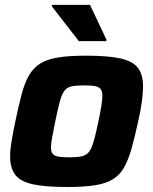

<svg xmlns="http://www.w3.org/2000/svg" viewBox="-20 -741 613 769"><path d="M249.9 8Q161.3 8 111.2 -3Q61.2 -14 40.9 -41.1Q20.5 -68.1 20.5 -114.3Q20.5 -140.7 26.3 -175.6Q32.1 -210.4 41.5 -255Q54.9 -319 66.9 -364.2Q78.8 -409.4 96.3 -439.4Q113.8 -469.4 141.5 -486.7Q169.2 -504 213.6 -511Q258 -518 324.3 -518Q412.9 -518 462.5 -507Q512.2 -496 532.6 -468.9Q552.9 -441.9 552.9 -394.7Q552.9 -368.3 548.2 -333.7Q543.5 -299 533.5 -255Q519.5 -191 506.8 -145.8Q494.1 -100.6 477.1 -70.6Q460.2 -40.6 432.6 -23.3Q404.9 -6 360.5 1Q316.2 8 249.9 8ZM257.2 -110.9Q283.2 -110.9 300 -113.5Q316.8 -116.1 327.4 -123.9Q338 -131.7 345.3 -147.6Q352.6 -163.5 359.3 -189.8Q366 -216.2 374.2 -255Q382.2 -292.3 386 -316.9Q389.9 -341.6 389.9 -358Q389.9 -375.8 382.7 -384.6Q375.6 -393.3 359.9 -396.2Q344.2 -399.1 316.9 -399.1Q284.5 -399.1 265.9 -394.9Q247.3 -390.7 237 -376.1Q226.6 -361.4 219.2 -332.9Q211.7 -304.5 201.4 -255Q193.8 -216.7 189 -191.8Q184.1 -166.9 184.1 -151Q184.1 -133.6 191 -124.9Q197.9 -116.3 213.9 -113.6Q229.9 -110.9 257.2 -110.9ZM295.6 -576.3 187.3 -716.2 188.3 -721.5H340.5L406.6 -581.6L405.6 -576.3Z"/></svg>

Font: Saira Thin
Style: Italic
Weight: 100
Italic angle: -12°
Designer: Hector Gatti with collaboration of the Omnibus-Type team
Foundry: Omnibus-Type
Version: Version 1.101